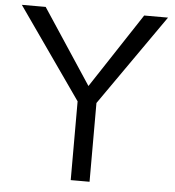

<svg xmlns="http://www.w3.org/2000/svg" viewBox="-56 -837 831 913"><g transform="rotate(5 360.0 -380.0)"><path d="M11.2 -785.2H125L360.4 -428.2L595.2 -785.2H709L405.3 -351.1V24.9H315.4V-351.1Z"/></g></svg>

Font: FORM UDPGothic
Style: Regular
Weight: 400
Foundry: Pronama LLC
Version: Version 1.05101